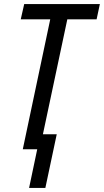

<svg xmlns="http://www.w3.org/2000/svg" viewBox="-20 -734 511 944"><path d="M123 190H203L259 -74H191L311 -639H455L471 -714H99L82 -639H227L92 0H163Z"/></svg>

Font: Noto Sans Condensed
Style: Italic
Weight: 400
Width: 3
Italic angle: -12°
Designer: Monotype Design Team
Foundry: Monotype Imaging Inc.
Version: Version 2.013